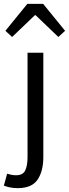

<svg xmlns="http://www.w3.org/2000/svg" viewBox="-60 -760 358 997"><path d="M32 217Q9 217 -9 213Q-27 209 -40 204L-23 142Q-14 145 -2 147.5Q10 150 23 150Q59 150 71 125Q83 100 83 55V-486H165V55Q165 129 135 173Q105 217 32 217ZM-32 -600 82 -740H164L278 -600L243 -568L125 -681H121L3 -568Z"/></svg>

Font: CV Source Sans
Style: Regular
Weight: 400
Designer: Paul D. Hunt
Foundry: Adobe Systems Incorporated
Version: Version 3.001